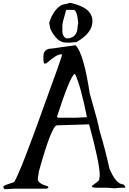

<svg xmlns="http://www.w3.org/2000/svg" viewBox="-20 -1319 909 1358"><path d="M346.7 -975.6Q287.1 -975.6 287.1 -920.9V-893.6L291 -870.1H306.6Q379.9 -934.6 410.2 -934.6H418.9Q418.9 -917 302.7 -601.6Q125 -102.5 80.1 -31.2Q13.7 -10.7 3.9 -1V5.9L11.7 19.5L80.1 15.6H310.5L323.2 8.8L318.4 -1Q247.1 -21.5 247.1 -51.8L254.9 -106.4Q345.7 -432.6 382.8 -432.6L610.4 -439.5Q685.5 -163.1 685.5 -79.1L681.6 -47.9Q681.6 -40 629.9 -3.9V-1Q632.8 8.8 662.1 8.8H737.3L789.1 12.7L833 8.8H865.2V-1L853.5 -14.6Q800.8 -14.6 753.9 -127Q727.5 -250 681.6 -404.3Q681.6 -425.8 614.3 -660.2Q570.3 -948.2 513.7 -999ZM382.8 -493.2Q474.6 -775.4 506.8 -795.9H510.7Q550.8 -711.9 593.8 -496.1V-490.2L513.7 -486.3H390.6ZM417 -1284.2Q357.4 -1251 328.1 -1158.2L335.9 -1115.2Q382.8 -1017.6 448.2 -1017.6H475.6L521.5 -1021.5Q633.8 -1085.9 633.8 -1168.9Q633.8 -1266.6 475.6 -1298.8ZM502 -1249Q526.4 -1243.2 533.2 -1154.3L529.3 -1136.7Q529.3 -1046.9 448.2 -1046.9Q420.9 -1063.5 420.9 -1096.7V-1136.7Q420.9 -1158.2 448.2 -1249Z"/></svg>

Font: Elementary Gothic 
Style: Regular
Weight: 400
Designer: Bill Roach / W.K. Roach
Version: Version 1.00 April 18, 2012, initial release